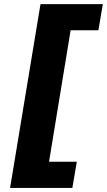

<svg xmlns="http://www.w3.org/2000/svg" viewBox="-20 -754 521 935"><path d="M29.1 161.2H332.4L354 33.7H218.8L323.9 -606.5H459.2L480.8 -734H177.2Z"/></svg>

Font: TID UI Extra Bold
Style: Italic
Weight: 800
Italic angle: -9.39999°
Designer: The TID Project Authors
Foundry: Bakken & Bæck
Version: Version 1.001;hotconv 1.0.109;makeotfexe 2.5.65596